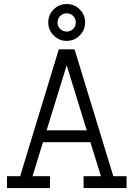

<svg xmlns="http://www.w3.org/2000/svg" viewBox="-20 -957 680 977"><path d="M319.3 -749Q280.8 -749 253.2 -776.6Q225.6 -804.2 225.6 -842.8Q225.6 -881.8 253.2 -909.2Q280.8 -936.5 319.3 -936.5Q358.4 -936.5 385.7 -909.2Q413.1 -881.8 413.1 -842.8Q413.1 -804.2 385.7 -776.6Q358.4 -749 319.3 -749ZM319.3 -796.4Q338.9 -796.4 352.3 -809.8Q365.7 -823.2 365.7 -842.8Q365.7 -862.3 352.3 -875.7Q338.9 -889.2 319.3 -889.2Q299.8 -889.2 286.4 -875.7Q272.9 -862.3 272.9 -842.8Q272.9 -823.2 286.4 -809.8Q299.8 -796.4 319.3 -796.4ZM15.6 0V-60.5H82.5L279.3 -706.1H359.4L556.6 -60.5H624V0H405.3V-60.5H493.7L439.9 -233.4H198.7L145.5 -60.5H234.4V0ZM319.3 -625 217.3 -293.9H421.4Z"/></svg>

Font: Kay Pho Du
Style: Regular
Weight: 400
Designer: Victor Gaultney, Khu Oo Reh
Foundry: SIL International
Version: Version 3.000